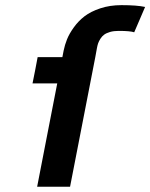

<svg xmlns="http://www.w3.org/2000/svg" viewBox="-20 -712 573 732"><path d="M491.7 -588.9Q476.6 -594.2 432.1 -594.2Q413.6 -594.2 399.4 -590.1Q385.3 -585.9 377 -579.8Q368.7 -573.7 362.8 -564.2Q356.9 -554.7 354.2 -547.1Q351.6 -539.6 349.6 -528.8L343.3 -494.1Q327.1 -411.6 295.2 -247.1Q263.2 -82.5 247.1 0H121.6Q134.3 -65.9 159.9 -197.3Q185.5 -328.6 198.2 -394H104Q107.4 -410.6 114 -444.1Q120.6 -477.5 123.5 -494.1H217.8Q221.7 -514.2 222.7 -519.5Q227.1 -541 235.6 -562.3Q244.1 -583.5 261.5 -607.7Q278.8 -631.8 302.2 -649.9Q325.7 -668 362.3 -680.2Q398.9 -692.4 442.9 -692.4Q502 -692.4 533.2 -685.5Q526.4 -669.4 512.5 -637.2Q498.5 -605 491.7 -588.9Z"/></svg>

Font: Fantasque Sans Mono
Style: Bold Italic
Weight: 700
Italic angle: -11°
Monospace: yes
Designer: Jany Belluz
Version: Version 1.7.1